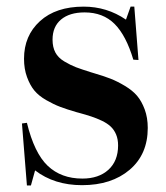

<svg xmlns="http://www.w3.org/2000/svg" viewBox="-20 -550 505 585"><path d="M62 15.1 46.9 -173.8 62 -175.8Q84.5 -83.5 125.5 -44.7Q166.5 -5.9 231 -5.9Q280.8 -5.9 310.3 -32.7Q339.8 -59.6 339.8 -106.9Q339.8 -126 333.7 -140.4Q327.6 -154.8 317.1 -164.6Q306.6 -174.3 290.8 -181.9Q274.9 -189.5 258.1 -195.1Q241.2 -200.7 219.7 -206.5Q215.8 -207.5 213.9 -208Q183.6 -216.8 163.6 -224.4Q143.6 -231.9 120.6 -245.1Q97.7 -258.3 84.5 -274.4Q71.3 -290.5 62.3 -315.2Q53.2 -339.8 53.2 -371.1Q53.2 -441.4 101.8 -485.6Q150.4 -529.8 234.9 -529.8Q305.7 -529.8 363.8 -490.2L377.9 -529.8H389.2L401.9 -367.2L386.2 -368.2Q364.3 -441.9 329.1 -477.1Q293.9 -512.2 237.8 -512.2Q191.9 -512.2 166 -490.5Q140.1 -468.8 140.1 -429.2Q140.1 -406.2 148.7 -390.1Q157.2 -374 176 -362.8Q194.8 -351.6 211.4 -345.2Q228 -338.9 257.8 -329.6Q263.2 -328.1 266.1 -327.1Q295.9 -318.4 316.7 -310.3Q337.4 -302.2 360.6 -288.3Q383.8 -274.4 397.7 -258.1Q411.6 -241.7 420.9 -216.6Q430.2 -191.4 430.2 -160.2Q430.2 -79.6 375 -32.7Q319.8 14.2 230 14.2Q145.5 14.2 86.9 -30.8L74.2 15.1Z"/></svg>

Font: Display Semibold
Style: Regular
Weight: 600
Designer: Latin by Veronika Burian and Jose Scaglione. Greek by Irene Vlachou. Cyrillic by Vera Evstafieva.
Foundry: TypeTogether
Version: Version 3.002